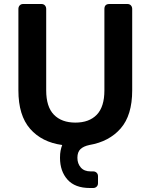

<svg xmlns="http://www.w3.org/2000/svg" viewBox="-20 -720 753 960"><path d="M429 220Q355 220 317.5 178Q280 136 280 69Q280 48 283 33Q286 18 291 5Q189 -9 130.5 -76Q72 -143 72 -268V-675Q72 -686 78.5 -693Q85 -700 96 -700H187Q198 -700 204.5 -693Q211 -686 211 -675V-268Q211 -186 249.5 -146.5Q288 -107 357 -107Q426 -107 464 -146.5Q502 -186 502 -268V-675Q502 -700 527 -700H617Q628 -700 634.5 -693Q641 -686 641 -675V-268Q641 -144 583.5 -78Q526 -12 427 5Q398 11 382.5 25.5Q367 40 367 69Q367 98 384 117.5Q401 137 433 137H446Q456 137 463 143.5Q470 150 470 161V196Q470 207 463 213.5Q456 220 446 220Z"/></svg>

Font: Fz Rubik Med
Style: Regular
Weight: 500
Designer: Hubert and Fischer
Foundry: Hubert and Fischer
Version: Vit hóa bi FontZin.com